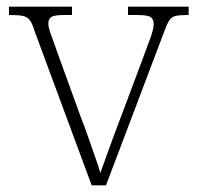

<svg xmlns="http://www.w3.org/2000/svg" viewBox="-20 -556 592 576"><path d="M84 -462Q77 -486 69 -496Q61 -506 47.5 -508.5Q34 -511 7 -511V-536H196V-511H174Q143 -511 134 -505Q125 -499 125 -485Q125 -473 133.5 -450.5Q142 -428 149 -407L223 -203Q234 -176 245 -143.5Q256 -111 266 -83.5Q276 -56 281 -37Q288 -56 303.5 -99.5Q319 -143 343 -206L406 -374Q422 -417 431.5 -443Q441 -469 441 -484Q441 -499 431.5 -505Q422 -511 390 -511H364V-536H546V-511H542Q518 -511 506 -508Q494 -505 487 -493.5Q480 -482 471 -457L298 0H255Z"/></svg>

Font: Noto Serif Kannada ExtraLight
Style: Regular
Weight: 250
Version: Version 2.003